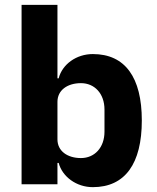

<svg xmlns="http://www.w3.org/2000/svg" viewBox="-20 -760 648 792"><path d="M69 0H217V-88H222C237 -31 295 12 363 12C496 12 565 -85 565 -263C565 -441 496 -537 363 -537C295 -537 237 -495 222 -437H217V-740H69ZM314 -108C258 -108 217 -137 217 -185V-340C217 -388 258 -417 314 -417C370 -417 411 -374 411 -308V-217C411 -151 370 -108 314 -108Z"/></svg>

Font: IBM Plex Thai Looped
Style: Bold
Weight: 700
Designer: Mike Abbink, Paul van der Laan, Pieter van Rosmalen, Ben Mitchell, Mark Frömberg
Foundry: Bold Monday
Version: Version 1.0